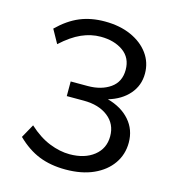

<svg xmlns="http://www.w3.org/2000/svg" viewBox="-104 -765 781 862"><g transform="rotate(15 287.0 -334.0)"><path d="M278 10Q209 10 155 -11.5Q101 -33 52 -81L87 -144Q135 -100 184 -80.5Q233 -61 278 -61Q348 -61 391 -95Q434 -129 434 -186Q434 -243 391 -276.5Q348 -310 278 -310H199V-378H278Q341 -378 382.5 -407Q424 -436 424 -492Q424 -548 382.5 -577.5Q341 -607 278 -607Q233 -607 189 -587.5Q145 -568 97 -524L62 -587Q111 -635 162.5 -656.5Q214 -678 278 -678Q348 -678 400.5 -654.5Q453 -631 482.5 -590.5Q512 -550 512 -498Q512 -443 477 -402.5Q442 -362 381 -344Q447 -326 484.5 -283Q522 -240 522 -180Q522 -125 492 -82Q462 -39 407.5 -14.5Q353 10 278 10Z"/></g></svg>

Font: Gantari
Style: Regular
Weight: 400
Designer: Anugrah Pasau
Foundry: Lafontype
Version: Version 1.000; ttfautohint (v1.8.3)